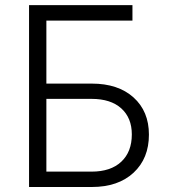

<svg xmlns="http://www.w3.org/2000/svg" viewBox="-20 -748 679 768"><path d="M96.2 0V-727.5H509.8V-665.5H165.5V-413.6H347.2Q452.6 -413.6 514.2 -358.2Q575.7 -302.7 575.7 -209.5Q575.7 -114.3 514.2 -57.1Q452.6 0 347.2 0ZM165.5 -61.5H346.2Q422.9 -61.5 465.1 -101.1Q507.3 -140.6 507.3 -210.4Q507.3 -276.4 465.1 -314.5Q422.9 -352.5 346.2 -352.5H165.5Z"/></svg>

Font: Inter Light
Style: Regular
Weight: 300
Designer: Rasmus Andersson
Foundry: rsms
Version: Version 4.000;git-a52131595